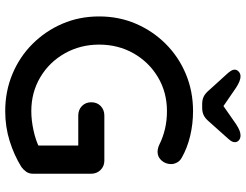

<svg xmlns="http://www.w3.org/2000/svg" viewBox="-123 -809 942 736"><g transform="rotate(90 348.0 -441.0)"><path d="M406 10Q330 10 264 -17.5Q198 -45 148.5 -94.5Q99 -144 71 -209Q43 -274 43 -350Q43 -426 71 -491Q99 -556 148.5 -605.5Q198 -655 264 -682.5Q330 -710 406 -710Q455 -710 501 -699Q547 -688 584 -667Q597 -660 603 -648.5Q609 -637 609 -626Q609 -605 595.5 -589.5Q582 -574 562 -574Q555 -574 547.5 -576Q540 -578 534 -581Q506 -595 474 -602.5Q442 -610 406 -610Q334 -610 276 -575.5Q218 -541 184.5 -482Q151 -423 151 -350Q151 -278 184.5 -218.5Q218 -159 276 -124.5Q334 -90 406 -90Q441 -90 480 -98.5Q519 -107 546 -121L538 -94V-284L554 -270H423Q401 -270 386.5 -284Q372 -298 372 -320Q372 -342 386.5 -356Q401 -370 423 -370H596Q617 -370 631.5 -355.5Q646 -341 646 -319V-97Q646 -81 638 -70Q630 -59 620 -52Q575 -24 520.5 -7Q466 10 406 10ZM370 -815 456 -875Q470 -884 480 -888Q490 -892 499 -892Q511 -892 518 -885.5Q525 -879 525 -871Q525 -865 522.5 -859.5Q520 -854 512 -845L445 -770Q434 -757 422 -751Q410 -745 393 -745H379Q362 -745 350 -751Q338 -757 327 -770L259 -845Q252 -854 249.5 -859Q247 -864 247 -870Q247 -878 254.5 -885Q262 -892 273 -892Q290 -892 316 -875L402 -816Z"/></g></svg>

Font: Quicksand SemiBold
Style: Regular
Weight: 600
Designer: Andrew Paglinawan
Foundry: Andrew Paglinawan
Version: Version 3.004